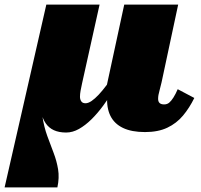

<svg xmlns="http://www.w3.org/2000/svg" viewBox="-78 -563 870 833"><path d="M209 12Q178 12 156 2Q134 -8 120 -28.5Q106 -49 99.5 -80Q93 -111 92 -152L107 -163Q99 -104 106 -58Q113 -12 127 26.5Q141 65 154.5 100Q168 135 174 171.5Q180 208 171 250H-58L123 -543H354L278 -201Q274 -183 271.5 -169Q269 -155 269 -143Q269 -132 274.5 -123.5Q280 -115 293 -115Q305 -115 319.5 -125Q334 -135 350 -152Q366 -169 384 -193Q402 -217 420 -246L418 -176Q395 -139 370 -105Q345 -71 318.5 -45Q292 -19 264.5 -3.5Q237 12 209 12ZM551 10Q493 10 455.5 -8Q418 -26 401 -60.5Q384 -95 387 -145Q388 -150 388 -154Q388 -158 388.5 -162.5Q389 -167 389 -170L377 -154L461 -543H695L623 -206Q618 -185 614.5 -172Q611 -159 609.5 -151Q608 -143 608 -134Q608 -122 614.5 -116Q621 -110 634 -110Q647 -110 656 -117.5Q665 -125 674.5 -140Q684 -155 693 -176L765 -138Q744 -95 716 -61.5Q688 -28 648 -9Q608 10 551 10Z"/></svg>

Font: Roboto Serif Black
Style: Italic
Weight: 900
Italic angle: -10°
Version: Version 1.008